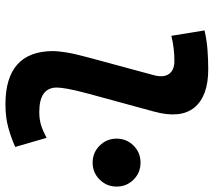

<svg xmlns="http://www.w3.org/2000/svg" viewBox="-60 -722 792 712"><g transform="rotate(90 336.0 -366.0)"><path d="M366.2 9.8Q268.6 9.8 219 -34.4Q169.4 -78.6 169.4 -167.5Q169.4 -183.1 174.1 -213.9Q178.7 -244.6 193.8 -300.3L258.8 -540.5Q268.6 -577.6 253.9 -597.2Q239.3 -616.7 207 -616.7Q183.6 -616.7 159.9 -614Q136.2 -611.3 112.8 -605.5L92.8 -728.5Q128.9 -736.8 165 -739.5Q201.2 -742.2 237.3 -742.2Q336.4 -742.2 378.7 -690.9Q420.9 -639.6 393.6 -540.5L328.1 -300.3Q314 -248 309.3 -220.7Q304.7 -193.4 304.7 -182.1Q303.7 -115.7 395 -115.7Q421.9 -115.7 442.4 -121.8Q462.9 -127.9 491.2 -142.6L524.9 -26.4Q490.7 -11.2 452.9 -0.7Q415 9.8 366.2 9.8ZM583 -313.5Q545.9 -313.5 520 -339.6Q494.1 -365.7 494.1 -402.3Q494.1 -439.5 520 -465.3Q545.9 -491.2 583 -491.2Q620.2 -491.2 646.1 -465.4Q671.9 -439.6 671.9 -402.3Q671.9 -365.7 646.1 -339.6Q620.2 -313.5 583 -313.5Z"/></g></svg>

Font: Cascadia Code PL
Style: Italic
Weight: 400
Italic angle: -10°
Monospace: yes
Designer: Aaron Bell
Foundry: Saja Typeworks
Version: Version 2404.023